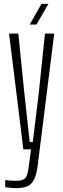

<svg xmlns="http://www.w3.org/2000/svg" viewBox="-20 -774 329 995"><path d="M101 0 27 -600H75L105 -302L134 -38H150L182 -302L213 -600H261L174 94Q166 151 143 176Q120 201 64 201Q52 201 35.5 199.5Q19 198 7 196V159Q18 161 32.5 162Q47 163 63 163Q99 163 111 149Q123 135 128 96L141 0ZM134 -647 195 -754H231L169 -647Z"/></svg>

Font: Big Shoulders Display Light
Style: Regular
Weight: 300
Designer: Patric King
Foundry: XO Type Co
Version: Version 1.000; ttfautohint (v1.8.2)